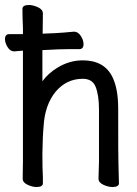

<svg xmlns="http://www.w3.org/2000/svg" viewBox="-30 -733 550 770"><path d="M62 -621Q60 -663 60 -697Q60 -713 86 -713Q102 -713 122 -704Q142 -695 142 -679Q141 -640 141 -598L190 -600Q226 -602 266 -606H267Q283 -606 294 -589Q305 -572 305 -556Q305 -536 288 -536H249Q221 -536 201 -535L140 -532V-407Q163 -439 201 -462Q249 -491 302 -491Q388 -491 421 -424Q444 -377 444 -297Q444 -99 445 -78L447 2Q447 17 421 17Q404 17 384.5 8Q365 -1 365 -17L367 -84V-293Q367 -352 353 -386Q340 -417 302 -417Q236 -417 192 -364Q150 -311 145 -229V-228Q141 -187 140 -116Q140 -55 142 -23V2Q142 17 116 17Q100 17 80.5 8Q61 -1 61 -17L62 -88V-530Q48 -529 28 -527H27Q11 -527 0.5 -544Q-10 -561 -10 -576Q-10 -596 7 -596H62Z"/></svg>

Font: Moon Stars Kai HW
Style: Bold
Weight: 700
Designer: GuiWonder
Version: Version 1.101